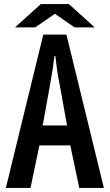

<svg xmlns="http://www.w3.org/2000/svg" viewBox="-20 -899 540 944"><path d="M180.7 -878.9H318.8L445.8 -764.2H346.7L250 -831.1L152.8 -764.2H53.7ZM192.9 -729H306.6L490.7 24.9H369.6L325.7 -184.1H173.8L129.9 24.9H8.8ZM309.6 -282.2 272.9 -485.4Q272.5 -486.8 271 -494.6Q259.8 -550.8 252 -624H247.6Q240.7 -561.5 226.6 -485.4L189.9 -282.2Z"/></svg>

Font: BIZ UDGothic
Style: Bold
Weight: 700
Monospace: yes
Designer: TypeBank Co., Ltd.
Foundry: Morisawa Inc.
Version: Version 1.05